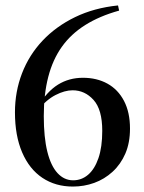

<svg xmlns="http://www.w3.org/2000/svg" viewBox="-20 -673 528 706"><path d="M248 13Q184 13 136 -19Q88 -51 61.5 -112.5Q35 -174 35 -260Q35 -336 61 -403.5Q87 -471 136.5 -523.5Q186 -576 256 -610Q326 -644 414 -653L418 -634Q346 -614 293.5 -581Q241 -548 207.5 -501Q174 -454 157.5 -390.5Q141 -327 141 -246Q141 -168 154 -115.5Q167 -63 191.5 -36.5Q216 -10 249 -10Q280 -10 304 -30.5Q328 -51 342 -91.5Q356 -132 356 -192Q356 -270 324 -305.5Q292 -341 247 -341Q218 -341 184 -323.5Q150 -306 121 -269L111 -280H118Q153 -337 193.5 -362Q234 -387 285 -387Q336 -387 375 -365.5Q414 -344 436 -302Q458 -260 458 -200Q458 -148 441 -108.5Q424 -69 394 -41.5Q364 -14 326.5 -0.5Q289 13 248 13Z"/></svg>

Font: Source Serif 4 60pt SemiBold
Style: Regular
Weight: 600
Version: Version 4.004;hotconv 1.0.116;makeotfexe 2.5.65601